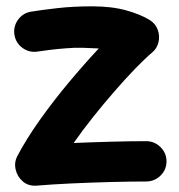

<svg xmlns="http://www.w3.org/2000/svg" viewBox="-20 -532 574 616"><path d="M26.4 -419.9Q22 -446.3 37.6 -468.3Q53.2 -490.2 79.6 -494.6Q112.8 -500 164.1 -505.9Q215.3 -511.7 274.9 -511.7Q338.4 -511.7 384.8 -498.8Q431.2 -485.8 460.4 -467.8Q479 -456.1 486.1 -436.5Q493.2 -417 488.5 -396.7Q483.9 -376.5 467.3 -362.8Q444.8 -343.8 413.8 -311.8Q382.8 -279.8 347.9 -239.7Q313 -199.7 278.8 -156.7Q244.6 -113.8 216.3 -73.2Q274.4 -75.7 337.2 -77.4Q399.9 -79.1 448.7 -79.1Q475.6 -79.1 494.9 -60.1Q514.2 -41 514.2 -14.2Q514.2 12.7 494.9 31.5Q475.6 50.3 448.7 50.3Q398.9 50.3 334.5 52Q270 53.7 207.3 56.6Q144.5 59.6 99.1 63.5Q71.8 65.9 53.7 50.5Q35.6 35.2 30.3 12.2Q24.9 -10.7 35.6 -31.2Q64 -85.4 107.7 -147Q151.4 -208.5 201.4 -268.3Q251.5 -328.1 296.9 -376.5Q272 -377.9 245.4 -378.7Q218.8 -379.4 191.9 -377Q164.6 -375 141.4 -372.1Q118.2 -369.1 101.1 -366.7Q74.7 -362.3 52.7 -377.9Q30.8 -393.6 26.4 -419.9Z"/></svg>

Font: Mikhak-DS1-FD Bold
Style: Bold
Weight: 700
Designer: Amin Abedi
Version: Version 3.2